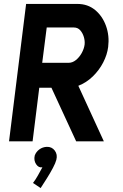

<svg xmlns="http://www.w3.org/2000/svg" viewBox="-20 -720 624 978"><path d="M509 0H368L242 -273H180L146 0H26L113 -700H374Q427 -700 464.5 -669Q502 -638 520 -588Q538 -538 531 -481Q526 -441 505.5 -401.5Q485 -362 452.5 -330.5Q420 -299 379 -283ZM411 -493Q413 -512 407 -532Q401 -552 388.5 -566Q376 -580 356 -580H218L195 -400H329Q349 -400 366.5 -414Q384 -428 396 -449.5Q408 -471 411 -493ZM157 72Q164 53 180.5 41Q197 29 218 28Q244 27 259 47Q274 67 267 94Q263 110 249.5 135.5Q236 161 219 188Q202 215 187 238L148 212Q162 194 173.5 173Q185 152 196 132Q177 136 164 116.5Q151 97 157 72Z"/></svg>

Font: Kulim Park
Style: Bold Italic
Weight: 700
Italic angle: -8°
Designer: Noponies / Dale Sattler
Foundry: Noponies
Version: Version 1.000; ttfautohint (v1.8.3)